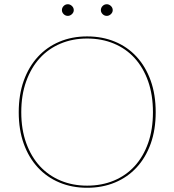

<svg xmlns="http://www.w3.org/2000/svg" viewBox="-20 -880 824 907"><path d="M715.5 -350Q715.5 -267 691.8 -201Q668 -135 625.2 -88.8Q582.5 -42.5 523 -17.8Q463.5 7 391.5 7Q320 7 260.8 -17.8Q201.5 -42.5 158.8 -88.8Q116 -135 92.2 -201Q68.5 -267 68.5 -350Q68.5 -432.5 92.2 -498.8Q116 -565 158.8 -611.5Q201.5 -658 260.8 -683Q320 -708 391.5 -708Q463.5 -708 523 -683.2Q582.5 -658.5 625.2 -612Q668 -565.5 691.8 -499.2Q715.5 -433 715.5 -350ZM702.5 -350Q702.5 -431.5 679.8 -496Q657 -560.5 616 -605.5Q575 -650.5 517.8 -674.2Q460.5 -698 391.5 -698Q323.5 -698 266.5 -674.2Q209.5 -650.5 168.2 -605.5Q127 -560.5 103.8 -496Q80.5 -431.5 80.5 -350Q80.5 -268.5 103.8 -204.2Q127 -140 168.2 -95.2Q209.5 -50.5 266.5 -26.8Q323.5 -3 391.5 -3Q460.5 -3 517.8 -26.8Q575 -50.5 616 -95.2Q657 -140 679.8 -204.2Q702.5 -268.5 702.5 -350ZM328.5 -832Q328.5 -821.5 319.8 -813.2Q311 -805 300.5 -805Q289 -805 280.8 -813.2Q272.5 -821.5 272.5 -832Q272.5 -843.5 280.8 -851.8Q289 -860 300.5 -860Q311 -860 319.8 -851.8Q328.5 -843.5 328.5 -832ZM512.5 -832Q512.5 -821.5 503.8 -813.2Q495 -805 484.5 -805Q473 -805 464.8 -813.2Q456.5 -821.5 456.5 -832Q456.5 -843.5 464.8 -851.8Q473 -860 484.5 -860Q495 -860 503.8 -851.8Q512.5 -843.5 512.5 -832Z"/></svg>

Font: Lato 2
Style: Regular
Weight: 100
Designer: Lukasz Dziedzic with Adam Twardoch and Botio Nikoltchev
Foundry: tyPoland Lukasz Dziedzic
Version: Version 2.015; 2015-08-06; http://www.latofonts.com/